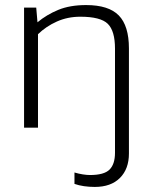

<svg xmlns="http://www.w3.org/2000/svg" viewBox="-20 -504 599 758"><path d="M354 234Q332 234 311.5 231Q291 228 274 222V177Q291 182 307 184.5Q323 187 335 187Q391 187 412.5 165.5Q434 144 434 99V-312Q434 -382 405.5 -410Q377 -438 297 -438Q247 -438 204.5 -419Q162 -400 130 -369V0H75V-474H123L128 -416Q164 -446 210 -465Q256 -484 320 -484Q409 -484 449 -443Q489 -402 489 -313V102Q489 163 453.5 198.5Q418 234 354 234Z"/></svg>

Font: Kanit ExtraLight
Style: Regular
Weight: 275
Designer: Katatrad Team
Foundry: CadsonDemak
Version: Version 2.000; ttfautohint (v1.8.3)